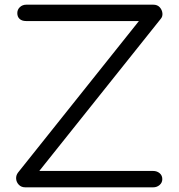

<svg xmlns="http://www.w3.org/2000/svg" viewBox="-20 -801 764 821"><path d="M88 0Q71 0 60.5 -11Q50 -22 49 -36.5Q48 -51 57 -63L574 -711H92Q74 -711 64 -720Q54 -729 54 -745Q54 -760 65 -770.5Q76 -781 93 -781H635Q653 -781 663 -770Q673 -759 674.5 -744.5Q676 -730 667 -720L148 -70H635Q651 -70 662.5 -60.5Q674 -51 674 -35Q674 -20 662.5 -10Q651 0 635 0Z"/></svg>

Font: Comfortaa
Style: Regular
Weight: 400
Designer: Johan Aakerlund
Foundry: Johan Aakerlund
Version: Version 3.104; ttfautohint (v1.8.1.43-b0c9)